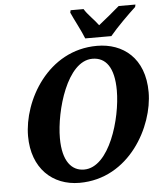

<svg xmlns="http://www.w3.org/2000/svg" viewBox="-61 -984 875 1047"><g transform="rotate(-5 376.0 -460.0)"><path d="M431 -771H574C613 -818 677 -881 717 -918L720 -931H628C598 -905 548 -863 513 -836C490 -868 453 -901 436 -931H365L362 -918C377 -883 417 -809 431 -771ZM332 11C606 11 750 -263 750 -449C750 -636 633 -725 491 -725C221 -725 74 -460 74 -267C74 -91 184 11 332 11ZM363 -59C296 -59 246 -113 246 -241C246 -391 321 -657 460 -657C533 -657 578 -600 578 -473C578 -320 502 -59 363 -59Z"/></g></svg>

Font: Noto Serif SemiCondensed Extra
Style: Italic
Weight: 800
Width: 4
Italic angle: -12°
Designer: Monotype Design Team
Foundry: Monotype Imaging Inc.
Version: Version 1.901